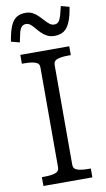

<svg xmlns="http://www.w3.org/2000/svg" viewBox="-101 -976 563 1024"><g transform="rotate(-10 180.5 -464.5)"><path d="M142 -84V-626Q142 -648 119.5 -655Q97 -662 63 -662H48V-710H313V-662H299Q264 -662 241.5 -655Q219 -648 219 -626V-84Q219 -62 241.5 -55Q264 -48 299 -48H313V0H48V-48H63Q97 -48 119.5 -55Q142 -62 142 -84ZM247 -778Q223 -778 206 -787Q189 -796 176 -809Q163 -822 152 -835.5Q141 -849 130 -858Q119 -867 106 -867Q91 -867 82 -857Q73 -847 68 -827Q63 -807 57 -776L11 -788Q19 -839 31.5 -869.5Q44 -900 64 -913Q84 -926 114 -926Q136 -926 152.5 -917Q169 -908 182 -895Q195 -882 206.5 -869Q218 -856 229.5 -847Q241 -838 255 -838Q270 -838 278.5 -848Q287 -858 293 -878.5Q299 -899 306 -929L351 -917Q343 -865 329.5 -834.5Q316 -804 296 -791Q276 -778 247 -778Z"/></g></svg>

Font: Roboto Serif SemiCondensed Light
Style: Regular
Weight: 300
Width: 4
Designer: Greg Gazdowicz
Foundry: Commercial Type
Version: Version 1.007